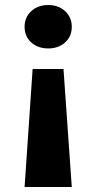

<svg xmlns="http://www.w3.org/2000/svg" viewBox="-20 -515 383 765"><path d="M266 230H78L110 -240H233ZM239.5 -470.5Q266 -446 266 -408Q266 -370 239.5 -346Q213 -322 172 -322Q131 -322 104.5 -346Q78 -370 78 -408Q78 -446 104.5 -470.5Q131 -495 172 -495Q213 -495 239.5 -470.5Z"/></svg>

Font: renner_700bold
Style: Bold
Weight: 700
Version: Version 003.000 ; ttfautohint (v0.97) -l 8 -r 50 -G 200 -x 1